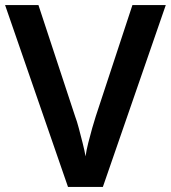

<svg xmlns="http://www.w3.org/2000/svg" viewBox="-20 -734 671 754"><path d="M631 -714 384 0H247L0 -714H131L275 -277Q282 -259 289.5 -230.5Q297 -202 304.5 -172.5Q312 -143 316 -120Q319 -143 326.5 -172.5Q334 -202 342 -230.5Q350 -259 356 -277L500 -714Z"/></svg>

Font: Noto Sans Cham SemiBold
Style: Regular
Weight: 600
Version: Version 2.002